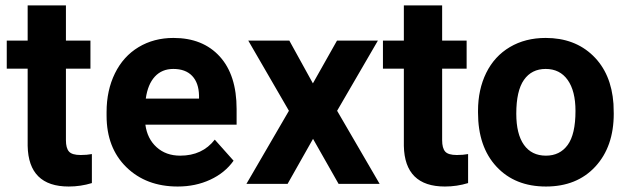

<svg xmlns="http://www.w3.org/2000/svg" viewBox="-20 -678 2316 708"><path d="M223.1 -658.2V-528.3H313.5V-424.8H223.1V-161.1Q223.1 -131.8 234.4 -119.1Q245.6 -106.4 277.3 -106.4Q300.8 -106.4 318.8 -109.9V-2.9Q277.3 9.8 233.4 9.8Q85 9.8 82 -140.1V-424.8H4.9V-528.3H82V-658.2Z M635.3 9.8Q519 9.8 446 -61.5Q373 -132.8 373 -251.5V-265.1Q373 -344.7 403.8 -407.5Q434.6 -470.2 491 -504.2Q547.4 -538.1 619.6 -538.1Q728 -538.1 790.3 -469.7Q852.5 -401.4 852.5 -275.9V-218.3H516.1Q522.9 -166.5 557.4 -135.3Q591.8 -104 644.5 -104Q726.1 -104 772 -163.1L841.3 -85.4Q809.6 -40.5 755.4 -15.4Q701.2 9.8 635.3 9.8ZM619.1 -423.8Q577.1 -423.8 551 -395.5Q524.9 -367.2 517.6 -314.5H713.9V-325.7Q712.9 -372.6 688.5 -398.2Q664.1 -423.8 619.1 -423.8Z M1133.8 -370.6 1222.7 -528.3H1373.5L1223.1 -269.5L1379.9 0H1228.5L1134.3 -166L1040.5 0H888.7L1045.4 -269.5L895.5 -528.3H1046.9Z M1610.4 -658.2V-528.3H1700.7V-424.8H1610.4V-161.1Q1610.4 -131.8 1621.6 -119.1Q1632.8 -106.4 1664.6 -106.4Q1688 -106.4 1706.1 -109.9V-2.9Q1664.6 9.8 1620.6 9.8Q1472.2 9.8 1469.2 -140.1V-424.8H1392.1V-528.3H1469.2V-658.2Z M1742.7 -269Q1742.7 -347.7 1772.9 -409.2Q1803.2 -470.7 1860.1 -504.4Q1917 -538.1 1992.2 -538.1Q2099.1 -538.1 2166.7 -472.7Q2234.4 -407.2 2242.2 -294.9L2243.2 -258.8Q2243.2 -137.2 2175.3 -63.7Q2107.4 9.8 1993.2 9.8Q1878.9 9.8 1810.8 -63.5Q1742.7 -136.7 1742.7 -262.7ZM1883.8 -258.8Q1883.8 -183.6 1912.1 -143.8Q1940.4 -104 1993.2 -104Q2044.4 -104 2073.2 -143.3Q2102.1 -182.6 2102.1 -269Q2102.1 -342.8 2073.2 -383.3Q2044.4 -423.8 1992.2 -423.8Q1940.4 -423.8 1912.1 -383.5Q1883.8 -343.3 1883.8 -258.8Z"/></svg>

Font: SteelSelectRoboto
Style: Roboto-Bold
Weight: 700
Designer: Google
Version: Version 2.137; 2017